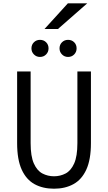

<svg xmlns="http://www.w3.org/2000/svg" viewBox="-20 -1134 656 1166"><path d="M308 12Q240.5 12 190.1 -15.4Q139.8 -42.9 111.9 -103.7Q84 -164.5 84 -264.8V-700H166V-264.8Q166 -184.9 185.6 -141.2Q205.1 -97.5 237.5 -80.5Q269.9 -63.5 308 -63.5Q346 -63.5 378.4 -80.5Q410.8 -97.5 430.4 -141.2Q450 -184.9 450 -264.8V-700H532.2V-264.8Q532.2 -164.9 504.2 -104Q476.2 -43.1 425.8 -15.6Q375.4 12 308 12ZM222.8 -788.2Q201 -788.2 186 -803.4Q171 -818.5 171 -840.2Q171 -862.6 186 -877.3Q201 -892 222.8 -892Q245.2 -892 260 -877.3Q274.8 -862.6 274.8 -840.2Q274.8 -818.5 260 -803.4Q245.2 -788.2 222.8 -788.2ZM393.2 -788.2Q371.5 -788.2 356.5 -803.4Q341.5 -818.5 341.5 -840.2Q341.5 -862.6 356.5 -877.3Q371.5 -892 393.2 -892Q415.8 -892 430.5 -877.3Q445.2 -862.6 445.2 -840.2Q445.2 -818.5 430.5 -803.4Q415.8 -788.2 393.2 -788.2ZM250.2 -957.8 392.2 -1113.8H509.8L331.8 -957.8Z"/></svg>

Font: Overpass Mono Light
Style: Regular
Weight: 300
Monospace: yes
Designer: Delve Withrington, Dave Bailey
Foundry: Delve Fonts LLC
Version: Version 4.000